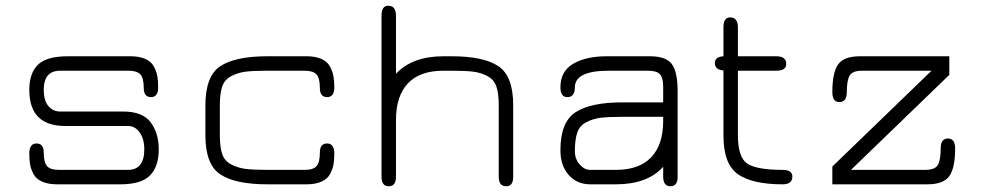

<svg xmlns="http://www.w3.org/2000/svg" viewBox="-20 -648 3460 675"><path d="M180.7 0Q149.4 0 128.4 -9.3Q107.4 -18.6 98.1 -35.6Q88.9 -52.7 85.9 -69.3Q83 -85.9 83 -108.4Q83 -143.6 108.4 -143.6Q133.8 -143.6 133.8 -111.3Q133.8 -78.1 145 -64.5Q156.2 -50.8 187.5 -50.8H429.7Q487.3 -50.8 487.3 -123Q487.3 -159.2 471.2 -182.1Q455.1 -205.1 429.7 -205.1H209Q83 -205.1 83 -332Q83 -390.6 113.3 -420.4Q143.6 -450.2 218.8 -450.2H438.5Q469.7 -450.2 490.7 -440.9Q511.7 -431.6 521 -414.1Q530.3 -396.5 533.2 -379.9Q536.1 -363.3 536.1 -340.8Q536.1 -306.6 510.7 -306.6Q485.4 -306.6 485.4 -338.9Q485.4 -373 473.6 -386.2Q461.9 -399.4 431.6 -399.4H191.4Q133.8 -399.4 133.8 -332Q133.8 -294.9 149.9 -275.4Q166 -255.9 191.4 -255.9H413.1Q481.4 -255.9 509.8 -217.8Q538.1 -179.7 538.1 -123Q538.1 -62.5 507.3 -31.2Q476.6 0 403.3 0Z M1057.6 0H919.9Q807.6 0 754.9 -34.7Q702.1 -69.3 702.1 -171.9V-278.3Q702.1 -380.9 754.9 -415.5Q807.6 -450.2 919.9 -450.2H1057.6Q1088.9 -450.2 1109.9 -440.9Q1130.9 -431.6 1140.1 -414.1Q1149.4 -396.5 1152.3 -379.9Q1155.3 -363.3 1155.3 -340.8Q1155.3 -306.6 1129.9 -306.6Q1104.5 -306.6 1104.5 -338.9Q1104.5 -373 1092.8 -386.2Q1081.1 -399.4 1050.8 -399.4H919.9Q870.1 -399.4 843.3 -396Q816.4 -392.6 793 -380.4Q769.5 -368.2 761.2 -343.8Q752.9 -319.3 752.9 -277.3V-172.9Q752.9 -130.9 761.2 -106.4Q769.5 -82 793 -69.8Q816.4 -57.6 843.3 -54.2Q870.1 -50.8 919.9 -50.8H1050.8Q1082 -50.8 1093.3 -64.5Q1104.5 -78.1 1104.5 -111.3Q1104.5 -143.6 1129.9 -143.6Q1155.3 -143.6 1155.3 -108.4Q1155.3 -85.9 1152.3 -69.3Q1149.4 -52.7 1140.1 -35.6Q1130.9 -18.6 1109.9 -9.3Q1088.9 0 1057.6 0Z M1539.1 -399.4Q1456.1 -399.4 1414.1 -355Q1372.1 -310.5 1372.1 -225.6V-26.4Q1372.1 6.8 1346.7 6.8Q1321.3 6.8 1321.3 -26.4V-592.8Q1321.3 -627.9 1344.7 -627.9Q1372.1 -627.9 1372.1 -592.8V-388.7Q1429.7 -450.2 1539.1 -450.2H1567.4Q1679.7 -450.2 1731.9 -415.5Q1784.2 -380.9 1784.2 -278.3V-26.4Q1784.2 6.8 1759.8 6.8Q1733.4 6.8 1733.4 -26.4V-277.3Q1733.4 -319.3 1725.1 -343.8Q1716.8 -368.2 1693.8 -380.4Q1670.9 -392.6 1644 -396Q1617.2 -399.4 1567.4 -399.4Z M2168 -237.3Q2118.2 -237.3 2091.3 -233.9Q2064.5 -230.5 2041 -218.3Q2017.6 -206.1 2009.3 -181.6Q2001 -157.2 2001 -115.2Q2001 -89.8 2017.6 -70.3Q2034.2 -50.8 2054.7 -50.8H2145.5Q2227.5 -50.8 2269.5 -95.2Q2311.5 -139.6 2311.5 -222.7V-237.3ZM2168 -288.1H2311.5V-343.8Q2311.5 -374 2300.3 -386.7Q2289.1 -399.4 2257.8 -399.4H2120.1Q2001 -399.4 2001 -340.8Q2001 -306.6 1974.6 -306.6Q1950.2 -306.6 1950.2 -340.8Q1950.2 -397.5 1995.1 -423.8Q2040 -450.2 2113.3 -450.2H2264.6Q2321.3 -450.2 2341.8 -422.9Q2362.3 -395.5 2362.3 -327.1V-26.4Q2362.3 6.8 2336.9 6.8Q2311.5 6.8 2311.5 -27.3V-61.5Q2255.9 0 2145.5 0H2054.7Q2008.8 0 1979.5 -32.7Q1950.2 -65.4 1950.2 -120.1Q1950.2 -218.8 2003.4 -253.4Q2056.6 -288.1 2168 -288.1Z M2574.2 -172.9Q2574.2 -93.8 2607.9 -72.3Q2641.6 -50.8 2731.4 -50.8Q2765.6 -50.8 2765.6 -27.3Q2765.6 0 2731.4 0Q2626 0 2574.7 -35.2Q2523.4 -70.3 2523.4 -171.9V-400.4Q2493.2 -402.3 2493.2 -426.8Q2493.2 -448.2 2523.4 -450.2V-551.8Q2523.4 -586.9 2546.9 -586.9Q2574.2 -586.9 2574.2 -551.8V-450.2H2709Q2744.1 -450.2 2744.1 -422.9Q2744.1 -399.4 2709 -399.4H2574.2Z M2971.7 -50.8H3232.4Q3267.6 -50.8 3277.3 -68.4Q3287.1 -85.9 3287.1 -126Q3287.1 -161.1 3312.5 -161.1Q3337.9 -161.1 3337.9 -126Q3337.9 -57.6 3317.4 -28.8Q3296.9 0 3240.2 0H2906.2V-62.5L3254.9 -399.4H3010.7Q2976.6 -399.4 2966.8 -381.8Q2957 -364.3 2957 -324.2Q2957 -289.1 2930.7 -289.1Q2906.2 -289.1 2906.2 -324.2Q2906.2 -393.6 2926.8 -421.9Q2947.3 -450.2 3003.9 -450.2H3317.4V-384.8Z"/></svg>

Font: Jura
Style: Book
Weight: 400
Version: Version 2.3